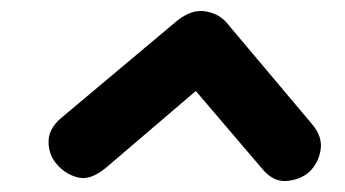

<svg xmlns="http://www.w3.org/2000/svg" viewBox="-20 -743 625 348"><path d="M171.5 -438.5Q144 -416 122 -421.2Q100 -426.5 84.5 -443.5Q68.5 -461 68 -484.8Q67.5 -508.5 89.5 -528L300.5 -705Q327 -726.5 352 -722.5Q377 -718.5 391.5 -701L546 -517.5Q565 -495 561 -470.8Q557 -446.5 539.5 -430.5Q524 -417 499.2 -415Q474.5 -413 454 -438.5L314.5 -602L360 -599.5Z"/></svg>

Font: Edu NSW ACT Hand
Style: Regular
Weight: 400
Designer: Tina and Corey Anderson, Eben Sorkin, Mirko Velimirovic
Foundry: Sorkin Type Co.
Version: Version 2.000